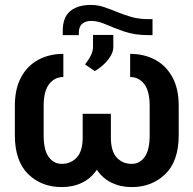

<svg xmlns="http://www.w3.org/2000/svg" viewBox="-20 -756 792 786"><path d="M588.4 -677.6H604.4V-612.2H587Q531.2 -612.2 489 -626.8Q446.7 -641.3 413.9 -655.9Q381 -670.5 353 -670.5Q331 -670.5 316.8 -658.9Q302.6 -647.4 302.6 -620.7V-612.2H236.9V-630.3Q236.9 -685 267.4 -710.4Q297.9 -735.8 351.6 -735.8Q380.3 -735.8 406.4 -726.9Q432.5 -718 459.9 -706.7Q487.2 -695.3 518.5 -686.4Q549.7 -677.6 588.4 -677.6ZM367.9 -465.2 328.1 -492.2Q344.1 -512.4 352.5 -530.2Q360.8 -547.9 360.8 -566.1V-612.9H443.9V-563.2Q443.9 -544 431.6 -524.7Q419.4 -505.3 401.8 -489.5Q384.2 -473.7 367.9 -465.2ZM239.3 -535.5V-440.7Q203.8 -440.7 181.3 -411.9Q158.7 -383.2 158.7 -322.8V-202.8Q158.7 -141.7 179.3 -113.5Q199.9 -85.2 232.6 -85.2Q269.9 -85.2 294.2 -111.2Q318.5 -137.1 318.5 -193.2V-290.1H433.9V-193.2Q433.9 -137.1 457.7 -111.2Q481.5 -85.2 519.2 -85.2Q551.8 -85.2 572.3 -113.5Q592.7 -141.7 592.7 -202.8V-322.8Q592.7 -383.2 570.5 -411.9Q548.3 -440.7 512.8 -440.7V-535.5Q569.6 -535.5 614.5 -511.7Q659.4 -487.9 685.5 -440.5Q711.6 -393.1 711.6 -322.8V-202.8Q711.6 -96.6 656.8 -43.3Q601.9 9.9 519.2 9.9Q474.1 9.9 437.1 -7.8Q400.2 -25.6 376.4 -61.1Q352.6 -25.6 315.5 -7.8Q278.4 9.9 232.6 9.9Q149.9 9.9 95.3 -43.3Q40.8 -96.6 40.8 -202.8V-322.8Q40.8 -393.1 66.8 -440.5Q92.7 -487.9 137.6 -511.7Q182.5 -535.5 239.3 -535.5Z"/></svg>

Font: Interface Medium
Style: Regular
Weight: 500
Designer: Rasmus Andersson
Foundry: rsms
Version: Version 1.8